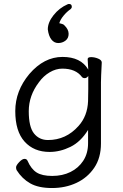

<svg xmlns="http://www.w3.org/2000/svg" viewBox="-20 -773 620 968"><path d="M328 -753Q342 -753 342 -739Q342 -732 336 -727Q317 -714 300.5 -694Q284 -674 279 -656Q281 -655 290.5 -653Q300 -651 304 -646Q326 -625 326 -602.5Q326 -580 310 -568Q294 -556 273.5 -556Q253 -556 239 -574Q225 -592 221 -625Q221 -660 250 -696.5Q279 -733 320 -751Q324 -753 328 -753ZM493 -457Q489 -381 489 -358V-50Q489 23 455 73Q421 123 365.5 149Q310 175 242 175Q174 175 132.5 151.5Q91 128 64 85Q61 80 61 70.5Q61 61 76.5 44.5Q92 28 103.5 28Q115 28 119 38Q137 79 164.5 96.5Q192 114 243.5 114Q295 114 335.5 94Q376 74 400 37Q424 0 424 -51V-118Q387 -58 335 -32.5Q283 -7 230 -7Q151 -7 104 -59Q57 -111 57 -213Q57 -315 128 -400Q202 -486 295 -486Q388 -486 425 -422L422 -475Q422 -485 439.5 -485Q457 -485 475 -477.5Q493 -470 493 -458ZM425 -390Q417 -379 407.5 -379Q398 -379 393 -385Q362 -427 294 -427Q262 -427 230.5 -408.5Q199 -390 176 -358Q125 -291 125 -212Q125 -133 151.5 -100Q178 -67 222 -67Q313 -67 376 -138Q421 -188 424 -263Q425 -290 425 -324Z"/></svg>

Font: Moon Stars Kai T
Style: Regular
Weight: 400
Designer: GuiWonder
Version: Version 1.101